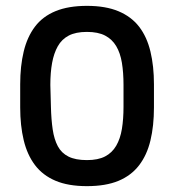

<svg xmlns="http://www.w3.org/2000/svg" viewBox="-20 -626 595 656"><path d="M506 -338Q506 -400 494 -450Q482 -500 455.5 -534.5Q429 -569 385 -587.5Q341 -606 277 -606Q214 -606 170 -588Q126 -570 99.5 -535Q73 -500 61 -450Q49 -400 49 -338V-259Q49 -197 61 -147Q73 -97 99.5 -62Q126 -27 169.5 -8.5Q213 10 277 10Q341 10 384.5 -8Q428 -26 455 -61Q482 -96 494 -146Q506 -196 506 -259ZM154 -261 152 -336Q152 -378 158 -411Q164 -444 177.5 -468Q191 -492 215 -504.5Q239 -517 277 -517Q315 -517 339 -504.5Q363 -492 377 -468.5Q391 -445 396.5 -411.5Q402 -378 402 -336V-261Q402 -219 396.5 -185.5Q391 -152 377 -128Q363 -104 339 -91.5Q315 -79 277 -79Q238 -79 214 -91Q190 -103 177.5 -126.5Q165 -150 160 -184Q155 -218 154 -261Z"/></svg>

Font: Beiruti SemiBold
Style: Regular
Weight: 600
Designer: Arlette Boutros
Foundry: Boutros
Version: Version 1.41